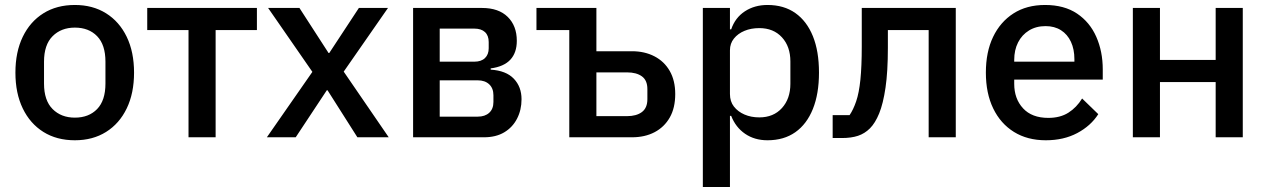

<svg xmlns="http://www.w3.org/2000/svg" viewBox="-20 -552 5095 772"><path d="M281 12Q208 12 154.5 -21.5Q101 -55 71.5 -116Q42 -177 42 -260Q42 -343 71.5 -404Q101 -465 154.5 -498.5Q208 -532 281 -532Q353 -532 406.5 -498.5Q460 -465 489.5 -404Q519 -343 519 -260Q519 -177 489.5 -116Q460 -55 406.5 -21.5Q353 12 281 12ZM281 -79Q337 -79 370.5 -113.5Q404 -148 404 -216V-304Q404 -372 370.5 -406.5Q337 -441 281 -441Q226 -441 191.5 -406.5Q157 -372 157 -304V-216Q157 -148 191.5 -113.5Q226 -79 281 -79Z M738 0V-431H572V-520H1013V-431H847V0Z M1053 0 1236 -263 1058 -520H1184L1301 -339H1304L1423 -520H1540L1362 -264L1543 0H1417L1297 -189H1294L1169 0Z M1641 0V-520H1918Q1985 -520 2021.5 -484Q2058 -448 2058 -388Q2058 -340 2032 -312Q2006 -284 1953 -277V-272Q2015 -268 2046 -235.5Q2077 -203 2077 -153Q2077 -110 2059 -75Q2041 -40 2007.5 -20Q1974 0 1926 0ZM1748 -83H1901Q1930 -83 1947 -98.5Q1964 -114 1964 -142V-169Q1964 -197 1947 -213Q1930 -229 1901 -229H1748ZM1748 -304H1887Q1915 -304 1930 -318.5Q1945 -333 1945 -358V-383Q1945 -409 1930 -423Q1915 -437 1887 -437H1748Z M2269 0V-431H2137V-520H2378V-346H2521Q2572 -346 2611.5 -325.5Q2651 -305 2673 -266.5Q2695 -228 2695 -174Q2695 -118 2673 -79.5Q2651 -41 2612 -20.5Q2573 0 2521 0ZM2378 -85H2501Q2539 -85 2561 -101.5Q2583 -118 2583 -153V-194Q2583 -229 2561 -245Q2539 -261 2501 -261H2378Z M2806 200V-520H2915V-434H2920Q2936 -481 2975 -506.5Q3014 -532 3066 -532Q3132 -532 3178 -499.5Q3224 -467 3248.5 -406.5Q3273 -346 3273 -260Q3273 -175 3248.5 -114Q3224 -53 3178 -20.5Q3132 12 3066 12Q3014 12 2976 -14Q2938 -40 2920 -86H2915V200ZM3033 -80Q3090 -80 3124 -117.5Q3158 -155 3158 -215V-305Q3158 -365 3124 -402Q3090 -439 3033 -439Q3000 -439 2973.5 -428Q2947 -417 2931 -397Q2915 -377 2915 -350V-174Q2915 -144 2931 -123.5Q2947 -103 2973.5 -91.5Q3000 -80 3033 -80Z M3328 3V-89H3396Q3411 -111 3422.5 -144.5Q3434 -178 3439.5 -231.5Q3445 -285 3445 -365V-520H3823V0H3714V-431H3550V-360Q3550 -264 3540.5 -199.5Q3531 -135 3515 -96Q3499 -57 3478 -36Q3457 -15 3430 -6Q3403 3 3365 3Z M4185 12Q4111 12 4057 -21.5Q4003 -55 3973.5 -116Q3944 -177 3944 -260Q3944 -343 3973 -403.5Q4002 -464 4055 -498Q4108 -532 4182 -532Q4259 -532 4310.5 -497.5Q4362 -463 4388 -404Q4414 -345 4414 -273V-232H4058V-215Q4058 -155 4093.5 -116.5Q4129 -78 4195 -78Q4243 -78 4276 -99Q4309 -120 4331 -156L4396 -93Q4366 -46 4311.5 -17Q4257 12 4185 12ZM4184 -447Q4146 -447 4117.5 -429.5Q4089 -412 4073.5 -381.5Q4058 -351 4058 -311V-304H4300V-314Q4300 -354 4286 -384Q4272 -414 4246 -430.5Q4220 -447 4184 -447Z M4535 0V-520H4644V-311H4868V-520H4977V0H4868V-222H4644V0Z"/></svg>

Font: IBM Plex Sans Medium
Style: Regular
Weight: 500
Designer: Mike Abbink, Paul van der Laan, Pieter van Rosmalen
Foundry: Bold Monday
Version: Version 3.201